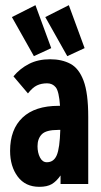

<svg xmlns="http://www.w3.org/2000/svg" viewBox="-20 -711 390 742"><path d="M132 11Q78 11 48.5 -28.5Q19 -68 19 -128Q19 -211 67 -256.5Q115 -302 206 -302Q208 -302 212 -302Q208 -358 195.5 -373.5Q183 -389 162 -389Q140 -389 123 -381Q106 -373 88 -350L32 -416Q57 -446 92 -464Q127 -482 174 -482Q219 -482 252 -464.5Q285 -447 303 -399Q321 -351 321 -259V0H214V-33Q198 -10 180 0.5Q162 11 132 11ZM125 -146Q125 -121 134.5 -102.5Q144 -84 161 -84Q188 -84 199.5 -111.5Q211 -139 213 -209Q207 -209 205 -209Q158 -209 141.5 -192Q125 -175 125 -146ZM111 -494 26 -645 117 -691 178 -525ZM240 -494 155 -645 246 -691 307 -525Z"/></svg>

Font: Inconsolata ExtraCondensed Black
Style: Regular
Weight: 900
Width: 2
Monospace: yes
Designer: Raph Levien, Cyreal, Brenton Simpson
Foundry: Raph Levien, Cyreal, Google
Version: Version 3.001; ttfautohint (v1.8.2.53-6de2)